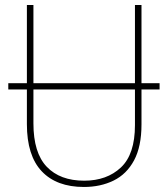

<svg xmlns="http://www.w3.org/2000/svg" viewBox="-20 -734 669 764"><path d="M13 -378V-403H87V-714H113V-403H517V-714H543V-403H615V-378H543V-239Q543 -151 513.5 -96Q484 -41 432 -15.5Q380 10 314 10Q205 10 146 -52.5Q87 -115 87 -240V-378ZM113 -243Q113 -126 166 -70.5Q219 -15 315 -15Q405 -15 461 -67.5Q517 -120 517 -236V-378H113Z"/></svg>

Font: Noto Sans SemiCondensed Thin
Style: Regular
Weight: 100
Width: 4
Designer: Monotype Design Team
Foundry: Monotype Imaging Inc.
Version: Version 2.013; ttfautohint (v1.8.4.7-5d5b)